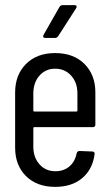

<svg xmlns="http://www.w3.org/2000/svg" viewBox="-20 -721 426 749"><path d="M39 -145V-360Q39 -429 81.5 -471.5Q124 -514 195 -514Q267 -514 309.5 -471.5Q352 -429 352 -361V-235Q352 -225 342 -225H114Q110 -225 110 -221V-149Q110 -107 134 -80Q158 -53 196 -53Q229 -53 251 -72Q273 -91 279 -123Q282 -132 290 -132L340 -130Q345 -130 347.5 -127Q350 -124 349 -119Q341 -60 300.5 -26Q260 8 195 8Q124 8 81.5 -34Q39 -76 39 -145ZM114 -286H278Q282 -286 282 -290V-356Q282 -399 257.5 -426Q233 -453 195 -453Q158 -453 134 -426Q110 -399 110 -356V-290Q110 -286 114 -286ZM150 -585 212 -694Q217 -701 224 -701H271Q277 -701 278.5 -697.5Q280 -694 277 -689L207 -580Q202 -573 195 -573H157Q151 -573 149 -576.5Q147 -580 150 -585Z"/></svg>

Font: Barlow Condensed
Style: Regular
Weight: 400
Width: 3
Designer: Jeremy Tribby
Foundry: Tribby Type
Version: Version 1.500